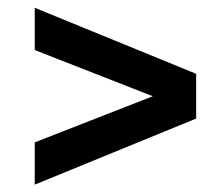

<svg xmlns="http://www.w3.org/2000/svg" viewBox="-20 -509 585 503"><path d="M71 -25.3V-136L380.3 -256.9L71 -377.9V-488.6L493.9 -315.6V-198.4Z"/></svg>

Font: Archivo SemiBold Condensed
Style: Regular
Weight: 600
Width: 3
Version: Version 2.001